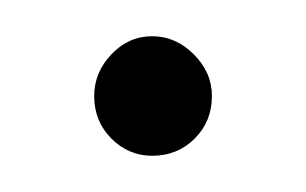

<svg xmlns="http://www.w3.org/2000/svg" viewBox="-20 -325 169 106"><path d="M64 -239Q51 -239 41.5 -248.5Q32 -258 32 -272Q32 -285 41.5 -295Q51 -305 64 -305Q77 -305 87 -295Q97 -285 97 -272Q97 -258 87.5 -248.5Q78 -239 64 -239Z"/></svg>

Font: Roundo Light
Style: Regular
Weight: 300
Designer: Namrata Goyal (Gurmukhi), Shiva Nallaperumal (Latin)
Foundry: Indian Type Foundry
Version: Version 1.000;PS 1.0;hotconv 1.0.88;makeotf.lib2.5.647800